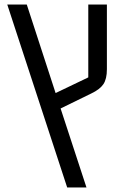

<svg xmlns="http://www.w3.org/2000/svg" viewBox="-20 -626 555 846"><path d="M12 -606H98L225 -216L369 -285V-606H451V-321Q451 -278 435.5 -255Q420 -232 382 -214L247 -148L361 200H276Z"/></svg>

Font: IBM Plex Sans Hebrew
Style: Regular
Weight: 400
Designer: Mike Abbink, Paul van der Laan, Pieter van Rosmalen, Yanek Iontef
Foundry: Bold Monday
Version: Version 1.2